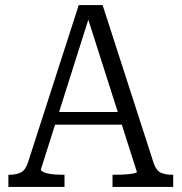

<svg xmlns="http://www.w3.org/2000/svg" viewBox="-20 -736 715 756"><path d="M188 -295H468L477 -245H178ZM318 -689 333 -675 141 -69Q141 -63 152 -58Q163 -53 181.5 -50.5Q200 -48 223 -48H234V0H13V-48H19Q46 -48 64 -58Q82 -68 92 -102L290 -716H384L585 -94Q595 -65 612.5 -56.5Q630 -48 657 -48H662V0H423V-48H437Q459 -48 478 -49.5Q497 -51 508 -53.5Q519 -56 519 -59Z"/></svg>

Font: Roboto Serif SemiCondensed Light
Style: Regular
Weight: 300
Width: 4
Designer: Greg Gazdowicz
Foundry: Commercial Type
Version: Version 1.007